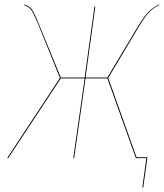

<svg xmlns="http://www.w3.org/2000/svg" viewBox="-20 -710 735 862"><path d="M466 -360 593 -4H642L623 132H619L637 0H590L462 -358H364L313 0H309L360 -358H253L17 0H12L249 -360L154 -595Q137 -635 129 -650.5Q121 -666 112.5 -673.5Q104 -681 88 -687L89 -690Q106 -684 115 -676.5Q124 -669 132.5 -652Q141 -635 157 -596L253 -362H360L404 -680H408L364 -362H462L602 -596Q631 -642 650 -660Q669 -678 695 -690V-687Q670 -675 652 -657.5Q634 -640 605 -593Z"/></svg>

Font: Fira Sans Condensed Four
Style: Italic
Weight: 100
Width: 3
Italic angle: -8°
Designer: bBox Type GmbH & Carrois Corporate GbR & Edenspiekermann AG
Foundry: bBox Type GmbH & Carrois Corporate GbR & Edenspiekermann AG
Version: Version 4.301